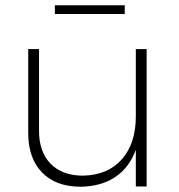

<svg xmlns="http://www.w3.org/2000/svg" viewBox="-20 -707 680 728"><path d="M536 -521V0H495V-139Q470 -71 416.5 -35.5Q363 0 286 1Q192 1 139.5 -53Q87 -107 87 -203V-521H128V-211Q128 -131 172 -86Q216 -41 295 -41Q389 -43 442 -103Q495 -163 495 -266V-521ZM188 -687H453V-654H188Z"/></svg>

Font: Argentum Sans ExtraLight
Style: Regular
Weight: 275
Designer: Julieta Ulanovsky (Modified by Cristiano Sobral)
Foundry: Julieta Ulanovsky
Version: Version 1.000; ttfautohint (v1.5.65-e2d9)